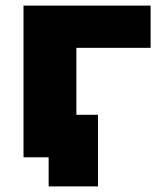

<svg xmlns="http://www.w3.org/2000/svg" viewBox="-20 -562 568 686"><path d="M64 0V-542H518.1V-391.1H252.9V-151.9H330.1V104H153.8V0Z"/></svg>

Font: Montserrat ExtraBold
Style: Regular
Weight: 800
Designer: Julieta Ulanovsky
Foundry: Julieta Ulanovsky
Version: Version 9.000